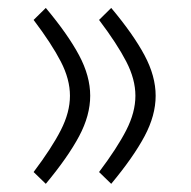

<svg xmlns="http://www.w3.org/2000/svg" viewBox="-20 -444 474 477"><path d="M226.1 -16.6Q271 -76.2 293.7 -120.6Q316.4 -165 316.4 -206.1Q316.4 -247.1 293.7 -291Q271 -335 226.1 -394.5L256.3 -424.3Q311.5 -358.4 339.1 -306.6Q366.7 -254.9 366.7 -206.1Q366.7 -157.2 339.1 -105.5Q311.5 -53.7 256.3 12.7ZM63.5 -16.6Q108.4 -76.2 131.1 -120.6Q153.8 -165 153.8 -206.1Q153.8 -247.1 131.1 -291Q108.4 -335 63.5 -394.5L93.8 -424.3Q148.9 -358.4 176.5 -306.6Q204.1 -254.9 204.1 -206.1Q204.1 -157.2 176.5 -105.5Q148.9 -53.7 93.8 12.7Z"/></svg>

Font: Vazirmatn RD UI ExtraLight
Style: Regular
Weight: 200
Designer: Saber Rastikerdar
Foundry: Saber Rastikerdar
Version: Version 33.003